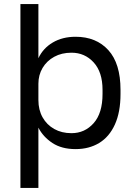

<svg xmlns="http://www.w3.org/2000/svg" viewBox="-20 -720 655 940"><path d="M80 200V-700H168V-435Q191 -484 238.5 -512Q286 -540 350 -540Q451 -540 510.5 -474.5Q570 -409 570 -280V-260Q570 -171 542.5 -110.5Q515 -50 465.5 -20Q416 10 350 10Q282 10 236.5 -20Q191 -50 168 -95V200ZM330 -68Q395 -68 438.5 -117Q482 -166 482 -260V-280Q482 -367 438.5 -414.5Q395 -462 330 -462Q282 -462 245.5 -442Q209 -422 188.5 -387.5Q168 -353 168 -310V-230Q168 -182 188.5 -145.5Q209 -109 245.5 -88.5Q282 -68 330 -68Z"/></svg>

Font: Golos Text
Style: Regular
Weight: 400
Designer: A.Korolkova, Vitaly Kuzmin
Foundry: ParaType Ltd
Version: Version 2.004